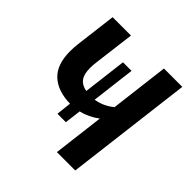

<svg xmlns="http://www.w3.org/2000/svg" viewBox="-182 -837 984 984"><g transform="rotate(45 310.0 -345.5)"><path d="M235 -141 244 -223Q153 -225 103.5 -271.5Q54 -318 54 -414Q54 -438 57 -465L85 -691H218L190 -468Q187 -444 187 -425Q187 -380 204.5 -357Q222 -334 257 -328L286 -565H348L319 -327Q373 -335 418 -372L457 -691H590L505 0H372L406 -277Q383 -260 358 -248Q333 -236 307 -230L296 -141Z"/></g></svg>

Font: Xgbmvzvtohvqztyvzapvmeyoton
Style: Regular
Weight: 500
Italic angle: -8°
Designer: Carrois Corporate & Edenspiekermann
Foundry: Carrois Corporate GbR & Edenspiekermann AG
Version: Version 2.001